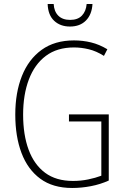

<svg xmlns="http://www.w3.org/2000/svg" viewBox="-20 -925 624 955"><path d="M323 -356H521V-27Q479 -8 432 1Q385 10 339 10Q243 10 180.5 -36Q118 -82 87 -164Q56 -246 56 -355Q56 -464 89 -547Q122 -630 187 -677Q252 -724 348 -724Q392 -724 433 -714Q474 -704 514 -680L497 -647Q459 -671 421.5 -680Q384 -689 348 -689Q264 -689 208 -647Q152 -605 123.5 -529.5Q95 -454 95 -355Q95 -254 122.5 -180Q150 -106 204.5 -65.5Q259 -25 343 -25Q382 -25 418.5 -32.5Q455 -40 484 -51V-321H323ZM440 -905Q437 -853 407.5 -823Q378 -793 328 -793Q280 -793 249.5 -821.5Q219 -850 217 -905H247Q249 -868 270 -847Q291 -826 329 -826Q367 -826 387.5 -847.5Q408 -869 411 -905Z"/></svg>

Font: Noto Sans Lao Looped Condensed ExtraLight
Style: Regular
Weight: 200
Width: 3
Designer: Mark Frömberg, Ben Mitchell
Foundry: The Fontpad Ltd
Version: Version 1.002; ttfautohint (v1.8.4.7-5d5b)